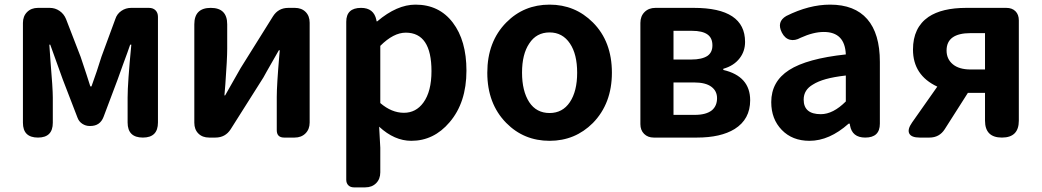

<svg xmlns="http://www.w3.org/2000/svg" viewBox="-20 -594 4498 829"><path d="M144 0Q79 0 79 -64V-280V-495Q79 -524 97 -542Q115 -560 144 -560H195Q218 -560 237 -547Q256 -534 265 -512L328 -349Q336 -323 353 -274Q364 -238 370 -221H375Q399 -287 418 -349L478 -512Q485 -534 504 -547Q523 -560 546 -560H578H623Q641 -560 651.5 -549.5Q662 -539 662 -521V-65Q662 0 597 0Q531 0 531 -65V-173Q531 -236 547 -401H542Q533 -374 511 -315Q495 -271 488 -251L427 -89Q412 -50 370 -50H367Q350 -50 335.5 -59.5Q321 -69 315 -85L251 -251Q243 -274 224 -326Q205 -378 197 -401H193Q194 -381 198 -330Q208 -212 208 -173V-64Q208 0 144 0Z M883 0Q854 0 836.5 -17.5Q819 -35 819 -64V-489Q819 -560 890 -560Q961 -560 961 -489V-383Q961 -340 953 -230Q950 -198 949 -182H952Q963 -201 990 -249Q1011 -286 1019 -300L1159 -524Q1182 -560 1225 -560H1253Q1282 -560 1299.5 -542.5Q1317 -525 1317 -496V-280V-65Q1317 -36 1299 -18Q1281 0 1252 0H1246H1207Q1175 0 1175 -32V-176Q1175 -227 1186 -355Q1187 -370 1188 -377H1184Q1169 -352 1132 -286Q1121 -267 1117 -259L976 -36Q953 0 910 0Z M1508 215Q1493 215 1484 206Q1475 197 1475 182V-172V-500Q1475 -560 1539 -560Q1594 -560 1605 -508L1606 -502H1609Q1694 -574 1774 -574Q1876 -574 1935 -496.5Q1994 -419 1994 -289Q1994 -151 1921 -66Q1853 14 1756 14Q1683 14 1617 -47L1622 44V150Q1622 179 1604 197Q1586 215 1557 215H1548ZM1724 -107Q1776 -107 1808 -151Q1843 -199 1843 -287Q1843 -453 1732 -453Q1679 -453 1622 -396V-272V-149Q1671 -107 1724 -107Z M2353 14Q2242 14 2166 -63Q2084 -146 2084 -280Q2084 -414 2166 -497Q2242 -574 2353 -574Q2463 -574 2540 -497Q2622 -415 2622 -280Q2622 -147 2540 -63Q2463 14 2353 14ZM2353 -106Q2409 -106 2440.5 -153Q2472 -200 2472 -280Q2472 -360 2441 -406Q2409 -454 2353 -454Q2296 -454 2265 -406Q2234 -360 2234 -280.5Q2234 -201 2265 -153Q2296 -106 2353 -106Z M2803 0Q2777 0 2761 -16Q2745 -32 2745 -58V-280V-495Q2745 -524 2763 -542Q2781 -560 2810 -560H2976Q3197 -560 3197 -413Q3197 -373 3174 -343Q3149 -310 3103 -297V-292Q3219 -265 3219 -161Q3219 -79 3152 -37Q3092 0 2989 0H2867ZM2888 -98H2980Q3029 -98 3054 -118Q3076 -137 3076 -170Q3076 -201 3052 -219Q3027 -238 2977 -238H2888ZM2888 -337H2965Q3011 -337 3035 -353Q3056 -368 3056 -398Q3056 -430 3035 -445Q3013 -461 2967 -461H2888Z M3475 14Q3401 14 3355.5 -33Q3310 -80 3310 -153Q3310 -242 3387 -291.5Q3464 -341 3632 -359Q3628 -456 3537 -456Q3492 -456 3437 -431Q3412 -417 3390.5 -422.5Q3369 -428 3356 -453Q3332 -500 3375 -525Q3473 -574 3564 -574Q3670 -574 3724.5 -511.5Q3779 -449 3779 -327V-245V-163V-60Q3779 0 3716 0Q3659 0 3650 -53L3649 -60H3644Q3561 14 3475 14ZM3524 -101Q3577 -101 3632 -156V-268Q3580 -262 3546 -252.5Q3512 -243 3490 -229Q3450 -206 3450 -164Q3450 -101 3524 -101Z M3951 0Q3915 0 3906 -17.5Q3897 -35 3918 -65L4027 -220Q3922 -269 3922 -380Q3922 -475 3989 -521Q4047 -560 4152 -560H4265H4325Q4350 -560 4364.5 -545.5Q4379 -531 4379 -506V-280V-73Q4379 0 4306 0Q4233 0 4233 -73V-193H4159L4059 -36Q4036 0 3993 0ZM4171 -294H4233V-372V-451H4171Q4067 -451 4067 -376Q4067 -339 4094 -316.5Q4121 -294 4171 -294Z"/></svg>

Font: GenSenRounded2 TW B
Style: Regular
Weight: 700
Version: Version 2.000;PS 2;hotconv 16.6.51;makeotf.lib2.5.65220 DEVE